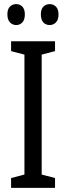

<svg xmlns="http://www.w3.org/2000/svg" viewBox="-20 -915 323 935"><path d="M248 0H34V-48L99 -65V-649L34 -666V-714H248V-666L183 -649V-65L248 -48ZM16 -845Q16 -871 28.5 -883Q41 -895 59 -895Q77 -895 89 -882.5Q101 -870 101 -845Q101 -819 89 -806Q77 -793 59 -793Q41 -793 28.5 -806Q16 -819 16 -845ZM179 -845Q179 -871 191.5 -883Q204 -895 222 -895Q240 -895 252.5 -882.5Q265 -870 265 -845Q265 -819 252.5 -806Q240 -793 222 -793Q203 -793 191 -806Q179 -819 179 -845Z"/></svg>

Font: Noto Sans Arabic ExtraCondensed
Style: Regular
Weight: 400
Width: 2
Designer: Monotype Design Team, Nadine Chahine, Nizar Qandah and Khaled Hosny
Foundry: Monotype Imaging Inc.
Version: Version 2.012